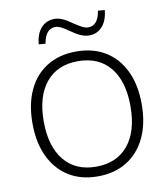

<svg xmlns="http://www.w3.org/2000/svg" viewBox="-98 -1002 955 1092"><g transform="rotate(-10 379.5 -456.0)"><path d="M379 8Q282 8 211.5 -36Q141 -80 102.5 -161Q64 -242 64 -353Q64 -464 102 -545Q140 -626 211 -669.5Q282 -713 379 -713Q477 -713 547.5 -669.5Q618 -626 656.5 -545.5Q695 -465 695 -354Q695 -242 656.5 -161Q618 -80 547 -36Q476 8 379 8ZM379 -48Q498 -48 564 -128Q630 -208 630 -353Q630 -498 564.5 -577.5Q499 -657 379 -657Q260 -657 194.5 -577Q129 -497 129 -353Q129 -209 194.5 -128.5Q260 -48 379 -48ZM216 -787 177 -790Q183 -851 213 -884Q243 -917 290 -917Q313 -917 336.5 -906.5Q360 -896 392 -873Q424 -852 440.5 -844Q457 -836 471 -836Q529 -836 542 -920L581 -917Q575 -856 545 -823Q515 -790 469 -790Q446 -790 421.5 -800.5Q397 -811 363 -835Q335 -855 318 -863Q301 -871 287 -871Q230 -871 216 -787Z"/></g></svg>

Font: Nunito Sans Light
Style: Regular
Weight: 300
Designer: Vernon Adams
Foundry: Vernon Adams
Version: Version 3.101; ttfautohint (v1.8.4.7-5d5b);gftools[0.9.27]